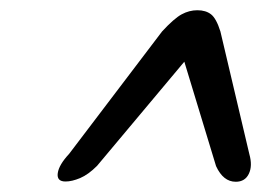

<svg xmlns="http://www.w3.org/2000/svg" viewBox="-20 -734 510 375"><path d="M467 -433Q473.5 -410 466 -394.5Q458.5 -379 440.5 -379Q416 -379 402 -409.5L340 -613.5L169.5 -410Q152.5 -393 136.5 -386.2Q120.5 -379.5 108 -379.5Q90.5 -379.5 92.8 -395.8Q95 -412 115 -433.5L296.5 -672.5Q320 -698 334.8 -706Q349.5 -714 365.5 -714Q382 -714 392.2 -706Q402.5 -698 410.5 -672.5Z"/></svg>

Font: Fraunces 9pt S000 SemiBold
Style: Italic
Weight: 600
Italic angle: -16°
Version: Version 1.000; ttfautohint (v1.8.3)